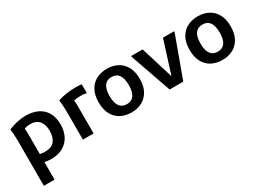

<svg xmlns="http://www.w3.org/2000/svg" viewBox="-33 -1250 2932 2173"><g transform="rotate(-30 1433.0 -163.5)"><path d="M85 232V-345Q85 -364 84 -394.5Q83 -425 81 -455Q79 -485 75 -503L78 -511Q130 -533 188 -546Q246 -559 306 -559Q387 -559 453 -529Q519 -499 558 -436Q597 -373 597 -275Q597 -193 565 -128.5Q533 -64 468.5 -26Q404 12 307 12Q285 12 262.5 9Q240 6 225 3V232ZM225 -372V-102Q232 -102 249 -98.5Q266 -95 293 -95Q377 -95 415.5 -143Q454 -191 454 -275Q454 -358 415 -404Q376 -450 298 -450Q277 -450 256.5 -446Q236 -442 221 -436Q223 -423 224 -407Q225 -391 225 -372Z M729 0V-349Q729 -369 728 -400.5Q727 -432 725 -462.5Q723 -493 719 -511L722 -519Q763 -534 825.5 -544Q888 -554 950 -554Q969 -554 989.5 -553Q1010 -552 1031 -549V-435H1022Q1007 -439 988 -440.5Q969 -442 951 -442Q928 -442 905.5 -439.5Q883 -437 864 -433Q869 -407 869 -364V0Z M1094 -275Q1094 -368 1128.5 -431.5Q1163 -495 1223.5 -527Q1284 -559 1363 -559Q1441 -559 1501.5 -527Q1562 -495 1596.5 -431.5Q1631 -368 1631 -275Q1631 -181 1596.5 -118Q1562 -55 1501.5 -22.5Q1441 10 1363 10Q1283 10 1222.5 -22.5Q1162 -55 1128 -118Q1094 -181 1094 -275ZM1237 -275Q1237 -98 1363 -98Q1488 -98 1488 -275Q1488 -452 1363 -452Q1237 -452 1237 -275Z M1863 0 1676 -534V-546H1825L1956 -120L2091 -546H2236V-534L2041 0Z M2282 -275Q2282 -368 2316.5 -431.5Q2351 -495 2411.5 -527Q2472 -559 2551 -559Q2629 -559 2689.5 -527Q2750 -495 2784.5 -431.5Q2819 -368 2819 -275Q2819 -181 2784.5 -118Q2750 -55 2689.5 -22.5Q2629 10 2551 10Q2471 10 2410.5 -22.5Q2350 -55 2316 -118Q2282 -181 2282 -275ZM2425 -275Q2425 -98 2551 -98Q2676 -98 2676 -275Q2676 -452 2551 -452Q2425 -452 2425 -275Z"/></g></svg>

Font: Kufam SemiBold
Style: Regular
Weight: 600
Designer: Wael Morcos, Artur Schmal
Foundry: Original Type
Version: Version 1.300; ttfautohint (v1.8.3)